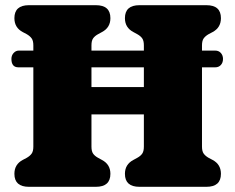

<svg xmlns="http://www.w3.org/2000/svg" viewBox="-20 -720 907 740"><path d="M332.5 -155Q332.5 -137 338.8 -128Q345 -119 357.5 -112L373 -103.5Q405.5 -86.5 405.5 -50Q405.5 0 349.5 0H91.5Q35.5 0 35.5 -50Q35.5 -86.5 67.5 -103.5L83.5 -112Q95.5 -119 102 -128Q108.5 -137 108.5 -155V-460.5H51Q24 -460.5 24 -493Q24 -506.5 32.5 -515.8Q41 -525 52.5 -525H108.5V-545Q108.5 -563 102 -572Q95.5 -581 83.5 -588L67.5 -596.5Q35.5 -613.5 35.5 -650Q35.5 -700 91.5 -700H349.5Q405.5 -700 405.5 -650Q405.5 -613.5 373 -596.5L357.5 -588Q345 -581 338.8 -572Q332.5 -563 332.5 -545V-525H534.5V-545Q534.5 -563 528.2 -572Q522 -581 509.5 -588L494 -596.5Q461.5 -613.5 461.5 -650Q461.5 -700 517.5 -700H775.5Q831.5 -700 831.5 -650Q831.5 -613.5 799.5 -596.5L783.5 -588Q771.5 -581 765 -572Q758.5 -563 758.5 -545V-525H809.5Q823 -525 831.2 -515.8Q839.5 -506.5 839.5 -493Q839.5 -478.5 831.2 -469.5Q823 -460.5 809.5 -460.5H758.5V-155Q758.5 -137 765 -128Q771.5 -119 783.5 -112L799.5 -103.5Q831.5 -86.5 831.5 -50Q831.5 0 775.5 0H517.5Q461.5 0 461.5 -50Q461.5 -86.5 494 -103.5L509.5 -112Q522 -119 528.2 -128Q534.5 -137 534.5 -155V-279H332.5ZM332.5 -384.5H534.5V-460.5H332.5Z"/></svg>

Font: Fraunces 72pt S100 Black
Style: Regular
Weight: 900
Version: Version 1.000; ttfautohint (v1.8.3)